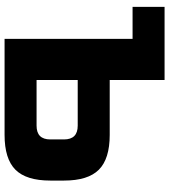

<svg xmlns="http://www.w3.org/2000/svg" viewBox="30 -770 740 840"><g transform="rotate(90 400.0 -350.0)"><path d="M330 -700V-460H570Q675 -460 722.5 -412.5Q770 -365 770 -260V-200Q770 -95 722.5 -47.5Q675 0 570 0H150V-560H10V-700ZM590 -260Q590 -320 530 -320H330V-140H530Q590 -140 590 -200Z"/></g></svg>

Font: Russo One
Style: Regular
Weight: 400
Designer: Jovanny lemonad
Foundry: Jovanny Lemonad
Version: Version 1.001